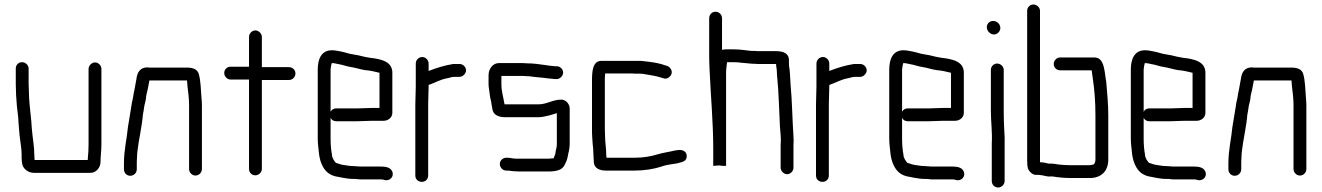

<svg xmlns="http://www.w3.org/2000/svg" viewBox="-20 -758 5866 852"><path d="M50 -454V-386C50 -354 52 -319 55 -287C57 -268 62 -234 62 -215C64 -196 65 -174 67 -156C70 -127 76 -99 76 -72V-56C76 -47 77 -40 78 -34C80 -11 104 9 130 9H382C406 9 426 -14 426 -39C426 -63 430 -89 430 -117V-452C430 -467 417 -481 402 -481C387 -481 373 -467 373 -452V-117C373 -98 372 -76 370 -60C370 -55 370 -51 369 -48H134C133 -50 133 -53 133 -56C133 -63 132 -70 132 -76C132 -106 127 -130 124 -160L121 -190C120 -200 120 -210 119 -219C115 -263 108 -312 108 -358C108 -367 107 -377 107 -386V-454C107 -469 93 -482 78 -482C62 -482 50 -470 50 -454Z M587 -7V-34C587 -39 587 -47 588 -59C588 -69 589 -79 590 -88C596 -141 610 -196 614 -249C616 -259 618 -269 619 -278C621 -296 626 -306 628 -323C628 -328 629 -334 630 -339C636 -360 639 -381 643 -401H810C811 -393 811 -384 812 -375C815 -350 819 -321 819 -292V-8C819 7 832 21 847 21C863 21 876 8 876 -8V-292C876 -303 875 -314 874 -325C871 -361 871 -399 862 -430C856 -450 837 -458 811 -458H654C647 -458 641 -458 634 -459C603 -459 590 -438 586 -412C586 -409 585 -405 584 -400C582 -386 580 -381 578 -367L575 -352C573 -344 572 -336 571 -329L568 -314C566 -307 564 -298 563 -287C557 -256 554 -227 548 -196C543 -143 530 -92 530 -34V-7C530 9 542 22 558 22C574 22 587 9 587 -7Z M1085 -594V-462H1003C988 -462 975 -450 975 -434C975 -419 988 -405 1003 -405H1085V-8C1085 7 1097 20 1113 20C1128 20 1142 7 1142 -8V-403H1262C1278 -403 1291 -416 1291 -432C1291 -448 1278 -460 1262 -460H1142V-594C1142 -609 1128 -623 1113 -623C1098 -623 1085 -609 1085 -594Z M1452 -478H1453C1466 -478 1471 -475 1484 -473C1499 -471 1519 -463 1535 -461C1556 -458 1579 -450 1599 -447L1617 -445L1634 -442C1643 -440 1656 -437 1664 -435V-279H1629C1616 -279 1581 -277 1567 -277H1472C1461 -277 1452 -272 1447 -262V-449C1447 -455 1450 -472 1452 -478ZM1629 -222H1682C1702 -222 1721 -236 1721 -257V-440C1717 -482 1681 -492 1642 -499L1625 -501C1619 -502 1613 -503 1608 -504L1593 -507C1579 -511 1560 -515 1545 -517C1529 -519 1511 -526 1495 -529C1480 -531 1471 -535 1453 -535C1406 -535 1390 -496 1390 -449V-142C1390 -130 1391 -119 1392 -109C1395 -80 1396 -63 1403 -41C1415 -8 1431 14 1466 24C1490 28 1518 36 1548 36H1559C1566 37 1572 38 1578 38H1670C1677 38 1682 39 1687 41C1712 47 1732 22 1719 0C1711 -15 1692 -19 1670 -19H1578C1568 -19 1558 -21 1548 -21C1528 -21 1515 -25 1498 -27C1487 -29 1481 -33 1471 -35C1464 -42 1453 -57 1453 -72C1449 -93 1447 -117 1447 -142V-235C1452 -225 1461 -220 1472 -220H1567C1581 -220 1615 -222 1629 -222Z M1825 -476V-374C1825 -350 1823 -319 1823 -294V21C1823 38 1836 49 1852 49C1868 49 1880 37 1880 21V-295C1880 -320 1882 -351 1882 -374V-381C1906 -389 1934 -405 1961 -410C1971 -411 1984 -417 1994 -417H2020C2034 -417 2048 -432 2048 -446C2048 -461 2034 -474 2020 -474H1991C1952 -468 1915 -456 1882 -443V-476C1882 -491 1869 -505 1854 -505C1838 -505 1825 -492 1825 -476Z M2451 -464H2444C2436 -464 2422 -467 2415 -467C2411 -468 2407 -468 2402 -469C2373 -473 2348 -477 2317 -477C2310 -478 2304 -478 2297 -478H2193C2168 -478 2148 -453 2148 -425V-383C2148 -376 2149 -370 2150 -363C2153 -343 2154 -327 2159 -309L2162 -291C2163 -284 2164 -279 2165 -274C2168 -249 2192 -238 2219 -238H2370C2383 -238 2392 -240 2405 -243C2417 -245 2438 -252 2451 -256V-118C2451 -106 2448 -96 2446 -88L2444 -74C2442 -68 2439 -63 2437 -56C2433 -55 2430 -55 2427 -55C2422 -54 2416 -54 2411 -54H2268C2257 -54 2243 -58 2233 -58H2227C2211 -58 2198 -46 2198 -30C2198 -15 2211 -1 2226 -1H2232C2242 -1 2253 2 2264 2C2271 2 2278 3 2285 3H2411C2446 3 2475 -2 2486 -27C2491 -36 2497 -50 2499 -62C2502 -81 2508 -96 2508 -118V-277C2508 -296 2491 -316 2471 -316C2433 -316 2406 -295 2370 -295H2219V-296C2219 -297 2219 -298 2218 -299C2214 -326 2205 -353 2205 -383V-421H2295C2302 -421 2309 -421 2316 -420C2322 -420 2328 -420 2333 -419C2359 -415 2387 -414 2413 -410C2421 -410 2437 -407 2444 -407H2451C2465 -407 2479 -422 2479 -436C2479 -451 2465 -464 2451 -464Z M2669 -1H2795C2840 -1 2882 -8 2916 -19C2935 -27 2963 -29 2984 -33C3006 -39 3031 -41 3027 -70C3025 -87 3007 -95 2988 -92L2974 -90C2951 -84 2920 -80 2898 -73C2868 -64 2835 -58 2795 -58H2671V-63C2670 -68 2670 -73 2670 -77C2670 -101 2665 -127 2665 -152C2665 -161 2664 -173 2664 -187V-398C2664 -407 2664 -417 2665 -428V-432H2787C2792 -431 2799 -431 2805 -431H2820C2824 -431 2829 -431 2834 -430C2861 -425 2889 -422 2913 -414L2923 -411C2940 -404 2954 -417 2959 -428C2966 -445 2953 -460 2942 -465L2932 -468C2911 -476 2883 -481 2859 -484L2841 -486C2834 -487 2828 -487 2823 -488H2649C2609 -488 2607 -440 2607 -398V-187C2607 -172 2607 -160 2608 -149L2610 -119C2612 -104 2613 -92 2613 -78C2613 -66 2615 -54 2615 -41C2615 -12 2640 -1 2669 -1Z M3127 -677V-506C3127 -485 3128 -464 3129 -443C3134 -330 3145 -213 3145 -100V-22L3173 -24C3178 -23 3182 -22 3187 -22H3202V-438C3202 -450 3205 -470 3206 -479C3206 -480 3206 -481 3207 -482H3235C3248 -482 3262 -481 3275 -479L3299 -477C3308 -476 3316 -475 3323 -475C3329 -475 3335 -475 3340 -474H3424C3424 -469 3424 -465 3425 -461C3428 -448 3427 -430 3429 -414C3436 -345 3437 -270 3441 -196C3443 -168 3447 -142 3444 -114V-14C3444 1 3458 15 3473 15C3488 15 3501 1 3501 -14V-113C3502 -125 3502 -138 3501 -153C3496 -226 3495 -313 3488 -385C3486 -413 3486 -443 3481 -468V-492C3481 -521 3455 -531 3426 -531H3342C3336 -532 3330 -532 3324 -532C3319 -532 3312 -532 3305 -533L3281 -536C3266 -538 3250 -539 3235 -539H3202C3196 -539 3190 -538 3184 -537V-677C3184 -693 3171 -706 3155 -706C3139 -706 3127 -693 3127 -677Z M3603 -476V-374C3603 -350 3601 -319 3601 -294V21C3601 38 3614 49 3630 49C3646 49 3658 37 3658 21V-295C3658 -320 3660 -351 3660 -374V-381C3684 -389 3712 -405 3739 -410C3749 -411 3762 -417 3772 -417H3798C3812 -417 3826 -432 3826 -446C3826 -461 3812 -474 3798 -474H3769C3730 -468 3693 -456 3660 -443V-476C3660 -491 3647 -505 3632 -505C3616 -505 3603 -492 3603 -476Z M3988 -478H3989C4002 -478 4007 -475 4020 -473C4035 -471 4055 -463 4071 -461C4092 -458 4115 -450 4135 -447L4153 -445L4170 -442C4179 -440 4192 -437 4200 -435V-279H4165C4152 -279 4117 -277 4103 -277H4008C3997 -277 3988 -272 3983 -262V-449C3983 -455 3986 -472 3988 -478ZM4165 -222H4218C4238 -222 4257 -236 4257 -257V-440C4253 -482 4217 -492 4178 -499L4161 -501C4155 -502 4149 -503 4144 -504L4129 -507C4115 -511 4096 -515 4081 -517C4065 -519 4047 -526 4031 -529C4016 -531 4007 -535 3989 -535C3942 -535 3926 -496 3926 -449V-142C3926 -130 3927 -119 3928 -109C3931 -80 3932 -63 3939 -41C3951 -8 3967 14 4002 24C4026 28 4054 36 4084 36H4095C4102 37 4108 38 4114 38H4206C4213 38 4218 39 4223 41C4248 47 4268 22 4255 0C4247 -15 4228 -19 4206 -19H4114C4104 -19 4094 -21 4084 -21C4064 -21 4051 -25 4034 -27C4023 -29 4017 -33 4007 -35C4000 -42 3989 -57 3989 -72C3985 -93 3983 -117 3983 -142V-235C3988 -225 3997 -220 4008 -220H4103C4117 -220 4151 -222 4165 -222Z M4377 -448V-265C4377 -217 4384 -170 4381 -122V45C4381 61 4393 74 4409 74C4425 74 4438 61 4438 45V-122C4439 -137 4438 -153 4437 -169C4435 -199 4434 -235 4434 -265V-448C4434 -463 4420 -476 4405 -476C4389 -476 4377 -463 4377 -448ZM4359 -637C4359 -620 4375 -605 4391 -605C4406 -605 4419 -619 4419 -634C4419 -651 4404 -665 4387 -665C4371 -665 4359 -653 4359 -637Z M4656 -474C4656 -458 4669 -446 4684 -446H4824C4825 -444 4825 -442 4825 -441C4826 -430 4828 -421 4829 -412C4837 -359 4841 -305 4841 -246V-50C4841 -41 4839 -36 4835 -30C4832 -27 4820 -25 4816 -25H4731C4714 -25 4692 -26 4678 -28C4664 -30 4656 -32 4641 -32H4633C4623 -35 4608 -38 4595 -38V-710C4595 -725 4581 -738 4566 -738C4550 -738 4538 -725 4538 -710V-46C4538 -31 4539 -19 4541 -12C4545 1 4560 18 4577 18H4589C4594 19 4599 19 4605 20C4618 22 4630 27 4644 25H4651C4673 29 4703 32 4731 32H4816C4867 32 4898 1 4898 -50V-245C4898 -298 4893 -344 4889 -394C4881 -435 4883 -503 4837 -503H4684C4669 -503 4656 -489 4656 -474Z M5060 -478H5061C5074 -478 5079 -475 5092 -473C5107 -471 5127 -463 5143 -461C5164 -458 5187 -450 5207 -447L5225 -445L5242 -442C5251 -440 5264 -437 5272 -435V-279H5237C5224 -279 5189 -277 5175 -277H5080C5069 -277 5060 -272 5055 -262V-449C5055 -455 5058 -472 5060 -478ZM5237 -222H5290C5310 -222 5329 -236 5329 -257V-440C5325 -482 5289 -492 5250 -499L5233 -501C5227 -502 5221 -503 5216 -504L5201 -507C5187 -511 5168 -515 5153 -517C5137 -519 5119 -526 5103 -529C5088 -531 5079 -535 5061 -535C5014 -535 4998 -496 4998 -449V-142C4998 -130 4999 -119 5000 -109C5003 -80 5004 -63 5011 -41C5023 -8 5039 14 5074 24C5098 28 5126 36 5156 36H5167C5174 37 5180 38 5186 38H5278C5285 38 5290 39 5295 41C5320 47 5340 22 5327 0C5319 -15 5300 -19 5278 -19H5186C5176 -19 5166 -21 5156 -21C5136 -21 5123 -25 5106 -27C5095 -29 5089 -33 5079 -35C5072 -42 5061 -57 5061 -72C5057 -93 5055 -117 5055 -142V-235C5060 -225 5069 -220 5080 -220H5175C5189 -220 5223 -222 5237 -222Z M5488 -7V-34C5488 -39 5488 -47 5489 -59C5489 -69 5490 -79 5491 -88C5497 -141 5511 -196 5515 -249C5517 -259 5519 -269 5520 -278C5522 -296 5527 -306 5529 -323C5529 -328 5530 -334 5531 -339C5537 -360 5540 -381 5544 -401H5711C5712 -393 5712 -384 5713 -375C5716 -350 5720 -321 5720 -292V-8C5720 7 5733 21 5748 21C5764 21 5777 8 5777 -8V-292C5777 -303 5776 -314 5775 -325C5772 -361 5772 -399 5763 -430C5757 -450 5738 -458 5712 -458H5555C5548 -458 5542 -458 5535 -459C5504 -459 5491 -438 5487 -412C5487 -409 5486 -405 5485 -400C5483 -386 5481 -381 5479 -367L5476 -352C5474 -344 5473 -336 5472 -329L5469 -314C5467 -307 5465 -298 5464 -287C5458 -256 5455 -227 5449 -196C5444 -143 5431 -92 5431 -34V-7C5431 9 5443 22 5459 22C5475 22 5488 9 5488 -7Z"/></svg>

Font: Electronic
Style: Regular
Weight: 400
Version: Version 1.011